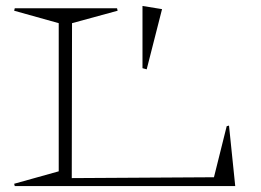

<svg xmlns="http://www.w3.org/2000/svg" viewBox="-20 -628 882 648"><path d="M27.8 -7.8 178.2 -49.8V-549.8L27.8 -591.8L29.8 -600.1H375L377 -591.8L223.1 -549.8L222.2 -26.9L702.1 -29.8L745.1 -202.1L752.9 -204.1L773.9 0H29.8ZM460.9 -397.9V-607.9L526.9 -597.2L475.1 -394Z"/></svg>

Font: Halibut Exp Thin
Style: Regular
Weight: 250
Width: 7
Designer: Matteo Maggi
Foundry: Collletttivo
Version: Version 3.080 | FøM Fix